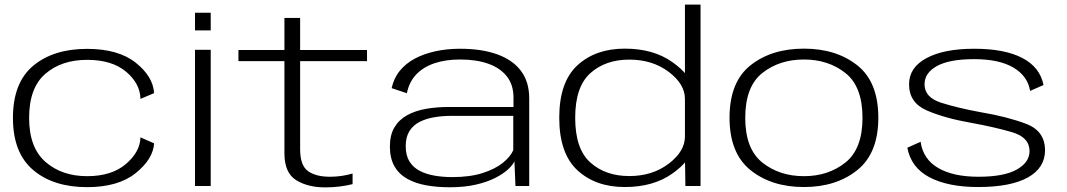

<svg xmlns="http://www.w3.org/2000/svg" viewBox="-20 -805 4616 831"><path d="M357 5Q491.5 5 567 -55.5Q642.5 -116 647 -184.5L588 -210.5Q586.5 -148 525 -95.2Q463.5 -42.5 357 -42.5Q248 -42.5 177 -104.2Q106 -166 106 -294.5Q106 -425 176.2 -485.5Q246.5 -546 357 -546Q464.5 -546 525.5 -494.8Q586.5 -443.5 588 -377L647 -402Q642.5 -474 567.2 -533.8Q492 -593.5 357 -593.5Q211 -593.5 123.5 -520.2Q36 -447 36 -294.5Q36 -143.5 123.5 -69.2Q211 5 357 5Z M824 0H892V-589.5H824ZM824 -750V-673.5H892V-750Z M1387 6Q1449.5 6 1506 -8V-54Q1458.5 -40 1408 -40Q1347 -40 1313 -64.5Q1279 -89 1279 -159V-540.5H1568.5V-588.5H1279V-727.5H1211V-588.5H1012V-540.5H1211V-142Q1211 -57 1261.5 -25.5Q1312 6 1387 6Z M1926 5.5Q1991 5.5 2040.2 -6Q2089.5 -17.5 2124 -35.2Q2158.5 -53 2179 -72Q2199.5 -91 2206.5 -107L2211 0H2270.5V-379Q2270.5 -451.5 2234.2 -499Q2198 -546.5 2131 -570.2Q2064 -594 1971 -594Q1914.5 -594 1865 -583.2Q1815.5 -572.5 1776.2 -551.8Q1737 -531 1710.8 -499Q1684.5 -467 1675 -423.5L1741 -401.5Q1751 -451 1782 -483.2Q1813 -515.5 1861.2 -531.5Q1909.5 -547.5 1971.5 -547.5Q2042 -547.5 2093.8 -529Q2145.5 -510.5 2174 -474Q2202.5 -437.5 2202.5 -382.5V-342H1922.5Q1869.5 -342 1823 -333.8Q1776.5 -325.5 1741.5 -306Q1706.5 -286.5 1687 -253.5Q1667.5 -220.5 1667.5 -171Q1667.5 -120 1687 -85.8Q1706.5 -51.5 1742 -31.5Q1777.5 -11.5 1824.2 -3Q1871 5.5 1926 5.5ZM1937.5 -38.5Q1897 -38.5 1860.8 -44.8Q1824.5 -51 1796.2 -65.8Q1768 -80.5 1752 -106.5Q1736 -132.5 1736 -173Q1736 -212 1752.2 -237.8Q1768.5 -263.5 1796.2 -277.5Q1824 -291.5 1859.2 -297.5Q1894.5 -303.5 1932 -303.5H2201.5V-155Q2189.5 -127 2156 -100Q2122.5 -73 2068 -55.8Q2013.5 -38.5 1937.5 -38.5Z M2946.5 0H3012V-785H2944.5V-130.5ZM2684 4.5Q2808 4.5 2890 -53.8Q2972 -112 2972 -163.5L2944.5 -214Q2944.5 -150 2874.2 -96.5Q2804 -43 2703.5 -43Q2600.5 -43 2535 -101.8Q2469.5 -160.5 2469.5 -295Q2469.5 -429.5 2535 -488.2Q2600.5 -547 2703.5 -547Q2804 -547 2874.2 -494Q2944.5 -441 2944.5 -377L2972 -426.5Q2972 -478 2890 -536.2Q2808 -594.5 2684 -594.5Q2557.5 -594.5 2479 -522.2Q2400.5 -450 2400.5 -295.5Q2400.5 -141 2479 -68.2Q2557.5 4.5 2684 4.5Z M3459.5 4.5Q3599 4.5 3690.2 -68.5Q3781.5 -141.5 3781.5 -295.5Q3781.5 -450.5 3690.2 -522.5Q3599 -594.5 3459.5 -594.5Q3319.5 -594.5 3228.5 -522.5Q3137.5 -450.5 3137.5 -295.5Q3137.5 -141.5 3228.5 -68.5Q3319.5 4.5 3459.5 4.5ZM3459.5 -42.5Q3353.5 -42.5 3279.5 -101.5Q3205.5 -160.5 3205.5 -295Q3205.5 -430.5 3279.5 -489Q3353.5 -547.5 3459.5 -547.5Q3565 -547.5 3639 -489Q3713 -430.5 3713 -295Q3713 -160.5 3639 -101.5Q3565 -42.5 3459.5 -42.5Z M4213.5 4.5Q4354.5 4.5 4428.8 -37Q4503 -78.5 4503 -154.5Q4503 -238 4421.2 -269Q4339.5 -300 4226.5 -319Q4125 -337.5 4053.2 -360.5Q3981.5 -383.5 3981.5 -440Q3981.5 -489.5 4035.2 -519.2Q4089 -549 4196 -549Q4304.5 -549 4366.2 -512.5Q4428 -476 4438.5 -411.5L4496.5 -437Q4481 -514.5 4404.5 -554.2Q4328 -594 4197 -594Q4065.5 -594 3990 -553.5Q3914.5 -513 3914.5 -440Q3914.5 -360 3991.8 -326.8Q4069 -293.5 4180 -274Q4285 -255 4360.5 -232.8Q4436 -210.5 4436 -151Q4436 -102.5 4380.8 -71.2Q4325.5 -40 4214.5 -40Q4105.5 -40 4040.2 -78.2Q3975 -116.5 3964.5 -191.5L3907 -165.5Q3923.5 -79 4003.8 -37.2Q4084 4.5 4213.5 4.5Z"/></svg>

Font: Anybody Expanded Light
Style: Regular
Weight: 300
Width: 7
Version: Version 1.113;gftools[0.9.25]